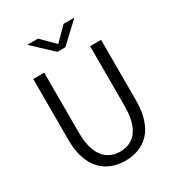

<svg xmlns="http://www.w3.org/2000/svg" viewBox="-211 -1027 1072 1167"><g transform="rotate(-30 325.0 -443.5)"><path d="M326 11Q277 11 233.8 -5Q190.5 -21 157.5 -55.2Q124.5 -89.5 106 -144.2Q87.5 -199 87.5 -276V-700H164.5V-279.5Q164.5 -203 184.2 -152.8Q204 -102.5 240 -77.8Q276 -53 326 -53Q376 -53 412 -77.8Q448 -102.5 467.2 -152.8Q486.5 -203 486.5 -279.5V-700H563.5V-276Q563.5 -199 545.2 -144.2Q527 -89.5 494.5 -55.2Q462 -21 418.8 -5Q375.5 11 326 11ZM160 -898H235.5L325.5 -808L414.5 -898H490.5L353 -769.5H297Z"/></g></svg>

Font: Trispace Thin Light
Style: Regular
Weight: 300
Version: Version 1.210